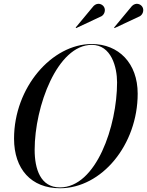

<svg xmlns="http://www.w3.org/2000/svg" viewBox="-20 -995 785 1025"><path d="M727 -908.5C743 -918 750 -941 740.5 -957.5C731 -974 705.5 -983.5 684.5 -963L589 -848L591.5 -845ZM522 -908.5C538 -918 545 -941 535.5 -957.5C526 -974 500.5 -983.5 479.5 -963L384 -848L386.5 -845ZM300 10C523 10 715 -222 715 -495C715 -658 613 -760 470 -760C257 -760 55 -528 55 -255C55 -92 147 10 300 10ZM470 -755.5C574 -755.5 605 -637 605 -555C605 -323 494 5.5 300 5.5C196 5.5 165 -93 165 -195C165 -427 286 -755.5 470 -755.5Z"/></svg>

Font: Bodoni* 36pt
Style: Italic
Weight: 400
Italic angle: -13°
Version: Version 2.3